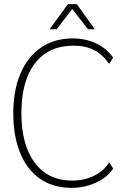

<svg xmlns="http://www.w3.org/2000/svg" viewBox="-20 -895 597 925"><path d="M44 -350Q44 -460 79 -541.5Q114 -623 178.5 -666.5Q243 -710 331 -710Q392 -710 443.5 -685.5Q495 -661 525 -617L506 -587Q475 -632 433.5 -653.5Q392 -675 334 -675Q214 -675 148.5 -590Q83 -505 83 -350Q83 -197 147.5 -111Q212 -25 327 -25Q386 -25 433.5 -48.5Q481 -72 506 -113L525 -83Q498 -41 443 -15.5Q388 10 324 10Q237 10 174 -33Q111 -76 77.5 -157Q44 -238 44 -350ZM307 -875H350L437 -754H404L328 -852L253 -754H219Z"/></svg>

Font: Sarabun Thin
Style: Regular
Weight: 250
Designer: Suppakit Chalermlarp | Katatrad Co.,Ltd.
Foundry: Cadson Demak Co.,Ltd.
Version: Version 1.000; ttfautohint (v1.6)